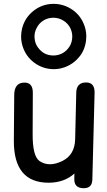

<svg xmlns="http://www.w3.org/2000/svg" viewBox="-20 -951 560 1008"><path d="M179.7 -701.2Q195.3 -680.7 212.4 -671.4Q230.5 -661.1 255.4 -659.7Q257.8 -659.7 260.3 -659.7Q281.7 -659.7 301.8 -668.5Q320.8 -677.2 335 -693.4Q354.5 -715.3 358.4 -744.6Q359.4 -751.5 359.4 -758.8Q359.4 -780.8 350.6 -800.3Q338.4 -827.1 313 -842.8Q288.6 -857.9 260.3 -857.9Q259.3 -857.9 258.8 -857.9Q230.5 -857.4 207 -842.8Q184.1 -828.1 171.9 -803.2Q161.1 -782.2 161.1 -758.8Q161.1 -754.9 161.6 -751Q163.6 -722.2 179.7 -701.2ZM257.3 -930.7Q259.8 -930.7 261.7 -930.7Q310.1 -930.7 351.6 -905.3Q395 -878.9 416.5 -833Q433.1 -797.9 433.1 -759.3Q433.1 -748 431.6 -736.8Q424.3 -683.1 392.1 -647.9Q372.6 -625 345.7 -609.9Q318.8 -594.7 287.6 -589.8Q274.9 -587.9 262.7 -587.9Q212.9 -587.9 170.9 -614.3Q123 -644.5 102.5 -697.3Q90.8 -727.1 90.8 -759.8Q90.8 -782.7 96.7 -804.7Q111.8 -859.4 155.8 -894Q200.2 -929.2 257.3 -930.7ZM419.9 37.1Q369.1 37.1 370.1 -11.2L370.6 -40Q317.4 8.3 234.4 8.3Q50.8 7.8 52.7 -214.4L54.7 -454.1Q55.7 -512.7 101.6 -517.1Q153.3 -521.5 152.3 -462.9L151.4 -249.5Q150.4 -131.3 187.5 -105.5Q238.3 -71.3 308.6 -106.4Q372.1 -138.7 374.5 -218.8L380.4 -465.3Q381.8 -518.6 433.6 -518.1Q477.5 -517.1 476.6 -464.4L464.8 -8.3Q463.9 37.1 419.9 37.1Z"/></svg>

Font: Comic Relief
Style: Regular
Weight: 400
Designer: Jeff Davis
Foundry: Loudifier
Version: Version 1.0